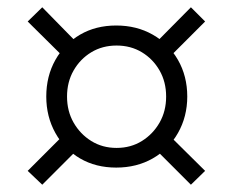

<svg xmlns="http://www.w3.org/2000/svg" viewBox="-20 -615 640 527"><path d="M299 -155Q243 -155 200 -180Q157 -205 132 -250Q107 -295 107 -350Q107 -406 132 -450.5Q157 -495 200 -520Q243 -545 299 -545Q355 -545 399 -520Q443 -495 468.5 -450.5Q494 -406 494 -350Q494 -295 468.5 -250Q443 -205 399 -180Q355 -155 299 -155ZM300 -209Q339 -209 369.5 -228Q400 -247 418 -278.5Q436 -310 436 -350Q436 -390 418 -421.5Q400 -453 369.5 -471.5Q339 -490 300 -490Q261 -490 230.5 -471.5Q200 -453 182 -421.5Q164 -390 164 -350Q164 -310 182 -278.5Q200 -247 230.5 -228Q261 -209 300 -209ZM155 -458 56 -556 96 -595 192 -497ZM96 -108 56 -146 155 -245 194 -206ZM504 -108 408 -204 445 -243 543 -146ZM446 -459 407 -497 504 -595 543 -556Z"/></svg>

Font: SUSE Thin Light
Style: Regular
Weight: 300
Version: Version 1.000